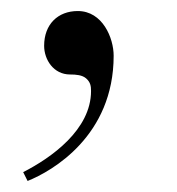

<svg xmlns="http://www.w3.org/2000/svg" viewBox="-20 -160 320 348"><path d="M22 152 30 168C75 150 186 86 186 -59C186 -91 166 -140 121 -140C85 -140 60 -116 60 -77C60 -52 77 -25 107 -25C118 -25 129 -24 136 -18C144 -11 145 -4 145 5C145 75 73 126 22 152Z"/></svg>

Font: Old Standard
Style: Italic
Weight: 400
Italic angle: -15.2°
Designer: Alexey Kryukov <alexios@thessalonica.org.ru>
Version: Version 2.0